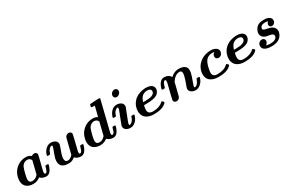

<svg xmlns="http://www.w3.org/2000/svg" viewBox="145 -1973 4904 3260"><g transform="rotate(-30 2597.0 -343.0)"><path d="M222 8Q137 8 87.5 -34.5Q38 -77 38 -158Q38 -191 48 -227Q65 -300 114.5 -355.5Q164 -411 233 -436Q279 -452 327 -452Q361 -452 385.5 -443Q410 -434 421 -425Q432 -416 433 -416H434L440 -420Q461 -435 486 -435Q509 -435 523.5 -421.5Q538 -408 538 -386Q538 -377 522.5 -315.5Q507 -254 489 -184Q471 -114 467 -93Q466 -87 466 -72Q466 -43 484 -43Q505 -43 517 -66Q529 -89 539 -125Q540 -131 541 -134Q546 -155 550 -158.5Q554 -162 571 -162H576Q597 -162 600 -160Q607 -156 607 -148Q607 -144 598 -115Q562 -7 493 6Q481 8 474 8Q439 8 406.5 -5.5Q374 -19 358 -40Q295 8 222 8ZM404 -351Q382 -401 324 -401Q312 -401 295 -396Q245 -379 221 -330Q206 -296 186 -220Q166 -136 166 -106Q166 -76 182.5 -59.5Q199 -43 228 -43Q275 -43 310 -71Q320 -78 331.5 -89Q343 -100 343 -103Q343 -106 374 -228Z M1168 -444Q1189 -444 1205 -431Q1221 -418 1221 -397Q1221 -390 1203 -315Q1185 -240 1167 -168L1149 -97Q1147 -89 1147 -72Q1147 -43 1164 -43Q1177 -43 1189 -56Q1207 -76 1222 -134Q1227 -155 1231 -158.5Q1235 -162 1252 -162H1257Q1278 -162 1281 -160Q1288 -156 1288 -148Q1288 -144 1279 -115Q1243 -7 1174 6Q1162 8 1153 8Q1120 8 1088.5 -5Q1057 -18 1041 -38L1038 -41L1030 -34Q993 -4 949 5Q939 7 914 7Q781 7 755 -78Q749 -95 749 -125V-136Q749 -155 757 -187Q766 -224 807 -332Q818 -359 821 -379Q822 -384 822 -390Q822 -401 809 -401Q783 -399 759 -372Q735 -345 722 -304Q717 -288 713.5 -285Q710 -282 694 -282H688Q667 -282 664 -284Q657 -288 657 -296Q657 -300 667 -330Q687 -378 723 -410.5Q759 -443 800 -450Q812 -452 820 -452Q869 -452 905 -428Q941 -404 941 -362Q941 -346 927 -308Q877 -182 871 -122V-111Q871 -43 924 -43Q974 -43 1017 -92Q1024 -100 1024 -103Q1024 -106 1059.5 -247Q1095 -388 1097 -396Q1118 -444 1168 -444Z M1536 8Q1451 8 1401.5 -34.5Q1352 -77 1352 -158Q1352 -191 1362 -227Q1384 -323 1461 -387.5Q1538 -452 1643 -452Q1699 -452 1730 -428L1736 -424Q1737 -424 1761 -523L1786 -622H1782Q1781 -622 1777 -622.5Q1773 -623 1766.5 -623.5Q1760 -624 1755 -624Q1750 -624 1744 -624Q1738 -624 1734 -624.5Q1730 -625 1729 -625Q1717 -628 1717 -642Q1717 -647 1721 -661.5Q1725 -676 1727 -679Q1731 -684 1742 -685.5Q1753 -687 1818 -690Q1891 -694 1905 -694Q1923 -694 1926 -679L1781 -91Q1780 -87 1780 -72Q1780 -43 1797 -43Q1813 -43 1826 -60Q1839 -77 1844 -92.5Q1849 -108 1855 -134Q1860 -155 1864 -158.5Q1868 -162 1885 -162H1890Q1911 -162 1914 -160Q1921 -156 1921 -148Q1921 -144 1912 -115Q1876 -7 1807 6Q1795 8 1788 8Q1753 8 1720.5 -5.5Q1688 -19 1672 -40Q1609 8 1536 8ZM1718 -351Q1696 -401 1638 -401Q1626 -401 1609 -396Q1559 -379 1535 -330Q1520 -296 1500 -220Q1480 -136 1480 -106Q1480 -76 1496.5 -59.5Q1513 -43 1542 -43Q1589 -43 1624 -71Q1634 -78 1645.5 -89Q1657 -100 1657 -103Q1657 -106 1688 -228Z M2182 -562Q2158 -562 2143.5 -577.5Q2129 -593 2129 -615Q2129 -643 2147.5 -664Q2166 -685 2191 -692Q2201 -694 2207 -694Q2232 -694 2247.5 -679.5Q2263 -665 2263 -641Q2263 -609 2237 -585.5Q2211 -562 2182 -562ZM2125 8Q2075 8 2041 -16Q2007 -40 2007 -84Q2007 -92 2009 -102Q2010 -104 2058.5 -230.5Q2107 -357 2108 -358Q2113 -376 2113 -388Q2113 -402 2101 -402Q2092 -402 2078 -394Q2064 -386 2058 -380Q2027 -352 2013 -304Q2008 -288 2004.5 -285Q2001 -282 1985 -282H1979Q1958 -282 1955 -284Q1948 -288 1948 -296Q1948 -304 1959 -330Q1979 -381 2018.5 -416.5Q2058 -452 2111 -452Q2161 -452 2196.5 -428Q2232 -404 2232 -360Q2232 -352 2230 -342Q2229 -340 2180 -214Q2131 -88 2131 -87Q2126 -67 2126 -57Q2126 -42 2138 -42Q2147 -42 2161 -50Q2175 -58 2181 -64Q2212 -92 2226 -140Q2231 -156 2234.5 -159Q2238 -162 2254 -162H2260Q2281 -162 2284 -160Q2291 -156 2291 -148Q2291 -140 2280 -114Q2259 -63 2218 -27.5Q2177 8 2125 8Z M2500 -126Q2500 -43 2593 -43Q2719 -43 2786 -105Q2801 -120 2809 -117Q2838 -95 2838 -83Q2838 -76 2826 -64Q2753 8 2589 8Q2496 8 2439 -31Q2382 -70 2372 -146Q2371 -152 2371 -169Q2371 -188 2373 -210Q2379 -240 2387 -266Q2456 -435 2664 -451L2667 -452Q2671 -452 2674 -452Q2676 -452 2682.5 -451.5Q2689 -451 2692 -451Q2752 -451 2791.5 -425.5Q2831 -400 2831 -352Q2831 -340 2830 -336Q2818 -281 2771 -250Q2710 -211 2551 -211H2513Q2513 -208 2510 -197Q2500 -145 2500 -126ZM2756 -349Q2756 -374 2735 -387.5Q2714 -401 2683 -401Q2634 -401 2593 -374Q2553 -345 2531 -278Q2527 -264 2526 -263Q2526 -262 2566 -262Q2655 -263 2693 -278Q2756 -301 2756 -349Z M3026 8Q3005 8 2989 -5Q2973 -18 2973 -39Q2973 -47 2991.5 -124Q3010 -201 3029 -274L3047 -347Q3049 -355 3049 -372Q3049 -401 3032 -401Q2996 -401 2972 -306Q2968 -288 2963.5 -285Q2959 -282 2938 -282Q2917 -282 2914 -284Q2907 -288 2907 -296V-298Q2908 -301 2909 -304Q2910 -307 2910 -310Q2933 -391 2976 -428Q3006 -452 3042 -452Q3086 -452 3117 -435Q3151 -419 3168 -384L3176 -391Q3228 -436 3282 -447Q3304 -452 3337 -452Q3459 -447 3480 -367Q3482 -356 3482 -334Q3482 -307 3475 -281Q3462 -226 3424 -127Q3404 -75 3404 -57Q3404 -43 3413 -43Q3440 -43 3465 -69.5Q3490 -96 3504 -138Q3509 -156 3513 -159Q3517 -162 3533 -162H3539Q3560 -162 3563 -160Q3570 -156 3570 -148Q3570 -144 3561 -117Q3541 -67 3498.5 -29.5Q3456 8 3405 8Q3346 8 3310 -26Q3285 -49 3285 -82Q3285 -100 3300 -137Q3336 -231 3351 -292Q3360 -328 3360 -351Q3360 -401 3317 -401Q3270 -401 3229 -371Q3197 -348 3168 -305L3161 -295L3130 -170Q3099 -46 3097 -40Q3076 8 3026 8Z M3855 8Q3755 8 3695.5 -35.5Q3636 -79 3636 -167Q3636 -243 3684 -318Q3771 -438 3932 -451H3948Q3986 -451 3992 -450Q4032 -443 4058.5 -424.5Q4085 -406 4092 -380Q4096 -366 4094 -351Q4090 -318 4068.5 -296Q4047 -274 4013 -274Q3989 -274 3973.5 -288.5Q3958 -303 3958 -325Q3958 -366 3989 -388Q3997 -394 3995 -394Q3992 -401 3951 -401Q3913 -401 3880 -383.5Q3847 -366 3827 -338Q3789 -279 3773 -178Q3766 -149 3766 -122Q3766 -43 3860 -43Q3989 -43 4053 -105Q4068 -120 4076 -117Q4105 -95 4105 -83Q4105 -76 4093 -64Q4020 8 3855 8Z M4280 -126Q4280 -43 4373 -43Q4499 -43 4566 -105Q4581 -120 4589 -117Q4618 -95 4618 -83Q4618 -76 4606 -64Q4533 8 4369 8Q4276 8 4219 -31Q4162 -70 4152 -146Q4151 -152 4151 -169Q4151 -188 4153 -210Q4159 -240 4167 -266Q4236 -435 4444 -451L4447 -452Q4451 -452 4454 -452Q4456 -452 4462.5 -451.5Q4469 -451 4472 -451Q4532 -451 4571.5 -425.5Q4611 -400 4611 -352Q4611 -340 4610 -336Q4598 -281 4551 -250Q4490 -211 4331 -211H4293Q4293 -208 4290 -197Q4280 -145 4280 -126ZM4536 -349Q4536 -374 4515 -387.5Q4494 -401 4463 -401Q4414 -401 4373 -374Q4333 -345 4311 -278Q4307 -264 4306 -263Q4306 -262 4346 -262Q4435 -263 4473 -278Q4536 -301 4536 -349Z M4816 -56Q4842 -43 4899 -43Q4953 -43 4984 -60Q5029 -82 5029 -124Q5029 -141 5014.5 -152.5Q5000 -164 4983 -168.5Q4966 -173 4937 -178Q4929 -179 4918 -181Q4907 -183 4901.5 -184.5Q4896 -186 4895 -186Q4853 -197 4828 -224.5Q4803 -252 4803 -290Q4803 -333 4833 -379Q4878 -451 4989 -451Q5029 -451 5036 -450Q5112 -438 5131 -396Q5139 -380 5139 -363Q5139 -332 5118.5 -310.5Q5098 -289 5069 -289Q5048 -289 5034 -301.5Q5020 -314 5020 -335Q5020 -362 5041 -383L5049 -391Q5049 -393 5024 -399Q5018 -400 4993 -400Q4916 -400 4899 -354Q4895 -345 4895 -335Q4895 -322 4905 -312Q4920 -300 4970 -291Q5037 -279 5066 -260Q5120 -225 5120 -167Q5120 -120 5090 -77Q5035 8 4892 8Q4769 8 4731 -50Q4720 -69 4720 -91Q4720 -127 4743 -152Q4766 -177 4802 -177Q4827 -177 4842 -162Q4857 -147 4857 -121Q4853 -80 4816 -56Z"/></g></svg>

Font: MathJax_Math
Style: Bold Italic
Weight: 700
Version: Version 1.1